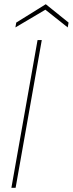

<svg xmlns="http://www.w3.org/2000/svg" viewBox="-20 -890 345 910"><path d="M34 0 158 -700H178L54 0ZM53 -760 57 -783 197 -870 305 -783 301 -760 195 -844Z"/></svg>

Font: DM Sans 17pt Thin
Style: Italic
Weight: 250
Italic angle: -10°
Version: Version 4.004;gftools[0.9.30]